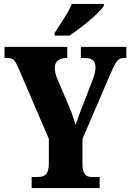

<svg xmlns="http://www.w3.org/2000/svg" viewBox="-20 -951 660 971"><path d="M256 -784V-771H331C390 -809 484 -886 505 -921V-931H343C326 -886 281 -825 256 -784ZM140 0H484V-56H444C418 -56 397 -66 397 -123V-248L540 -581C567 -643 577 -658 609 -658H619V-714H389V-658H405C445 -658 463 -645 463 -609C463 -600 461 -579 449 -548L405 -435C389 -392 373 -352 362 -319C352 -350 346 -374 330 -411L269 -554C261 -573 257 -594 257 -609C257 -640 281 -658 317 -658H320V-714H3V-658H14C50 -658 56 -645 74 -605L227 -249V-124C227 -67 205 -56 170 -56H140Z"/></svg>

Font: Noto Serif Ethiopic ExtraCondensed Black
Style: Regular
Weight: 900
Width: 2
Designer: Monotype Design Team
Foundry: Monotype Imaging Inc.
Version: Version 2.102